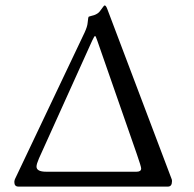

<svg xmlns="http://www.w3.org/2000/svg" viewBox="-20 -690 716 710"><path d="M35 -27 293 -570Q303 -592 304 -605Q306 -628 308.5 -628.5Q311 -629 317 -631L328 -634Q342 -639 349 -648Q356 -657 360.5 -663.5Q365 -670 367 -670Q372 -670 377 -656L615 -27Q616 -25 616 -20Q616 0 601 0H48Q33 0 33 -17Q33 -21 35 -27ZM486 -120 340 -539Q334 -557 331.5 -557Q329 -557 321 -540L124 -104Q115 -83 115 -74Q115 -55 151 -55H485Q502 -55 502 -67Q502 -74 486 -120Z"/></svg>

Font: EB Garamond
Style: Regular
Weight: 400
Version: Version 0.012